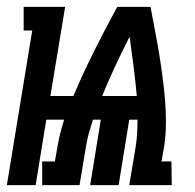

<svg xmlns="http://www.w3.org/2000/svg" viewBox="-48 -540 568 560"><path d="M-28 0 46 -451H21V-520H142L99 -260H166Q194 -326 226.5 -391Q259 -456 294 -520H391Q397 -487 403.5 -454Q410 -421 415.5 -387.5Q421 -354 425.5 -320.5Q430 -287 433 -253Q436 -219 436 -184Q436 -149 431 -114L423 -69H452L453 0H329L348 -114Q351 -133 352 -152.5Q353 -172 353 -191H329L298 0H215L246 -191H223Q217 -172 211.5 -152.5Q206 -133 203 -114L184 0H75V-69H112L120 -114Q123 -133 128 -152.5Q133 -172 139 -191H87L56 0ZM250 -260H351Q347 -304 341.5 -347Q336 -390 330 -433Q308 -390 288 -347Q268 -304 250 -260Z"/></svg>

Font: Iosevka Curly Slab Heavy
Style: Italic
Weight: 900
Italic angle: -9°
Monospace: yes
Designer: Belleve Invis
Foundry: Belleve Invis
Version: Version 22.1.2; ttfautohint (v1.8.4)